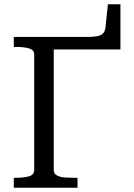

<svg xmlns="http://www.w3.org/2000/svg" viewBox="-20 -884 630 904"><path d="M233 -651V-83Q233 -66 248 -58Q263 -50 285 -48.5Q307 -47 328 -47H345V0H45V-47H56Q93 -47 117 -54Q141 -61 141 -83V-627Q141 -649 117 -656Q93 -663 56 -663H45V-710H387Q418 -710 437 -713.5Q456 -717 465.5 -727Q475 -737 477 -758L488 -864H547V-651Z"/></svg>

Font: Roboto Serif 20pt
Style: Regular
Weight: 400
Designer: Greg Gazdowicz
Foundry: Commercial Type
Version: Version 1.008